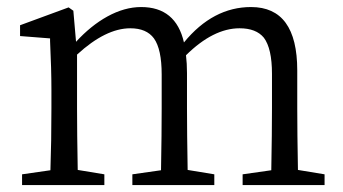

<svg xmlns="http://www.w3.org/2000/svg" viewBox="-20 -536 993 556"><path d="M43.9 0V-31.2L126 -43Q128.9 -125 128.9 -222.7V-276.4Q128.9 -335 125 -417Q125 -421.9 125 -424.8L38.1 -431.6V-462.9L178.7 -514.6L192.4 -504.9L200.2 -415Q243.2 -461.9 291 -488.3Q340.8 -515.6 388.7 -515.6Q489.3 -515.6 512.7 -413.1Q596.7 -515.6 707 -515.6Q840.8 -515.6 840.8 -332V-222.7Q840.8 -151.4 842.8 -43.9L919.9 -31.2V0H682.6V-31.2L765.6 -43Q767.6 -152.3 767.6 -222.7V-322.3Q767.6 -395.5 744.1 -426.8Q721.7 -454.1 673.8 -454.1Q597.7 -454.1 518.6 -376Q521.5 -352.5 521.5 -324.2V-222.7Q521.5 -151.4 523.4 -43.9L600.6 -31.2V0H363.3V-31.2L446.3 -43Q448.2 -150.4 448.2 -222.7V-320.3Q448.2 -393.6 425.8 -424.8Q404.3 -454.1 357.4 -454.1Q286.1 -454.1 203.1 -377.9V-222.7Q203.1 -151.4 205.1 -43.9L282.2 -31.2V0Z"/></svg>

Font: Bpmf Zihi Box R
Style: R
Weight: 400
Foundry: But Ko
Version: Version 1.320